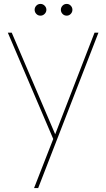

<svg xmlns="http://www.w3.org/2000/svg" viewBox="-20 -707 543 981"><path d="M262 -21 463 -540H483L175 254H154L252 3L20 -540H40ZM187 -627Q174 -627 165.5 -636Q157 -645 157 -657Q157 -669 165.5 -678Q174 -687 187 -687Q199 -687 208 -678Q217 -669 217 -657Q217 -645 208 -636Q199 -627 187 -627ZM321 -627Q308 -627 299.5 -636Q291 -645 291 -657Q291 -669 299.5 -678Q308 -687 321 -687Q333 -687 341.5 -678Q350 -669 350 -657Q350 -645 341.5 -636Q333 -627 321 -627Z"/></svg>

Font: Poppins Devanagari Thin
Style: Regular
Weight: 100
Designer: Ninad Kale (Devanagari), Jonny Pinhorn (Latin)
Foundry: Indian Type Foundry
Version: 4.005